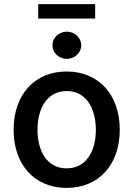

<svg xmlns="http://www.w3.org/2000/svg" viewBox="-20 -899 645 930"><path d="M302.7 11.2C458.5 11.2 560.1 -101.6 560.1 -270C560.1 -439.9 458.5 -552.7 302.7 -552.7C147 -552.7 45.9 -439.9 45.9 -270C45.9 -101.6 147 11.2 302.7 11.2ZM302.7 -83.5C207.5 -83.5 161.6 -168 161.6 -270C161.6 -373.5 207.5 -458 302.7 -458C398.4 -458 444.3 -373 444.3 -270C444.3 -168 398.4 -83.5 302.7 -83.5ZM303.7 -613.8C341.8 -613.8 373.5 -643.1 373.5 -679.7C373.5 -716.3 341.8 -745.6 303.7 -745.6C265.6 -745.6 233.9 -716.3 233.9 -679.7C233.9 -643.1 265.6 -613.8 303.7 -613.8ZM440.9 -878.9H165V-809.1H440.9Z"/></svg>

Font: Raveo Medium
Style: Regular
Weight: 500
Designer: Jakub Foglar, Rasmus Andersson (Inter)
Foundry: Jakubfoglar.com
Version: Version 1.100;Glyphs 3.2.3 (3260)